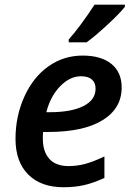

<svg xmlns="http://www.w3.org/2000/svg" viewBox="-20 -786 565 816"><path d="M324.2 -461.9Q277.3 -461.9 236.1 -419.9Q194.8 -377.9 176.8 -309.1H190.9Q282.7 -309.1 334.5 -335.2Q386.2 -361.3 386.2 -409.2Q386.2 -434.1 370.6 -448Q355 -461.9 324.2 -461.9ZM250 9.8Q153.8 9.8 99.9 -44.4Q45.9 -98.6 45.9 -195.8Q45.9 -292.5 83.7 -375.7Q121.6 -459 186.3 -504.4Q251 -549.8 331.1 -549.8Q409.7 -549.8 453.4 -514.4Q497.1 -479 497.1 -414.1Q497.1 -325.2 415.8 -275.1Q334.5 -225.1 184.1 -225.1H163.1L162.1 -210V-195.8Q162.1 -141.6 189.7 -110.8Q217.3 -80.1 272 -80.1Q307.1 -80.1 341.8 -89.4Q376.5 -98.6 423.8 -121.1V-29.8Q377 -8.3 337.6 0.7Q298.3 9.8 250 9.8ZM272 -618.2Q319.3 -670.9 381.8 -766.1H510.7V-756.8Q484.4 -724.6 433.6 -678Q382.8 -631.3 348.1 -606H272Z"/></svg>

Font: Open Sans Semibold
Style: Italic
Weight: 600
Italic angle: -12°
Foundry: Ascender Corporation
Version: Version 1.10